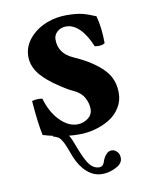

<svg xmlns="http://www.w3.org/2000/svg" viewBox="-73 -500 574 728"><g transform="rotate(-10 213.5 -135.5)"><path d="M47.9 -146Q69.8 -151.4 87.9 -147.9Q103.5 -93.8 135.5 -61.3Q167.5 -28.8 202.1 -28.8Q224.6 -28.8 242.9 -42.2Q261.2 -55.7 261.2 -78.1Q261.2 -100.1 249.3 -121.8Q237.3 -143.6 210 -155.8Q184.6 -167.5 150.4 -191.4Q116.2 -214.4 94.2 -238.8Q63 -273.4 63 -314Q63 -357.4 97.2 -392.1Q121.1 -416.5 156.7 -430.2Q192.4 -443.8 231.9 -443.8Q269.5 -443.8 292.5 -438.2Q315.4 -432.6 344.2 -419.9Q356.9 -373.5 356.9 -314Q343.8 -304.7 317.9 -309.1Q299.3 -354.5 275.1 -378.2Q251 -401.9 224.1 -401.9Q203.1 -401.9 189.5 -389.6Q175.8 -377.4 175.8 -359.9Q175.8 -306.2 230 -282.2Q308.6 -247.6 346.2 -205.1Q377 -170.4 377 -119.1Q377 -87.9 360.8 -62.5Q344.7 -37.1 319.1 -21.7Q293.5 -6.3 263.7 1.7Q233.9 9.8 204.1 9.8Q181.2 9.8 163.1 7.8Q168 15.6 172.1 24.9Q176.3 34.2 180.4 45.7Q184.6 57.1 187 63Q206.1 112.3 221.2 129.2Q236.3 146 255.9 146Q269 146 274.9 130.9Q280.8 111.3 292 100.1Q299.8 90.8 313 90.8Q324.7 90.8 335 103Q341.8 111.3 341.8 126Q341.8 142.6 324.2 154.8Q294.4 172.9 262.2 172.9Q230.5 172.9 204.8 150.4Q179.2 127.9 163.1 88.9L156.2 70.3L149.4 52.7Q147.5 47.9 143.6 38.8Q139.6 29.8 137.2 26.4L130.9 16.6Q127 11.2 123 8.8Q119.1 6.3 114 4.2Q108.9 2 103 1L103.5 -2Q80.1 -7.3 64.9 -12.2Q54.7 -58.1 47.9 -146Z"/></g></svg>

Font: Linux Libertine G
Style: Bold
Weight: 700
Designer: Philipp H. Poll
Foundry: Philipp H. Poll
Version: Version 5.0.3